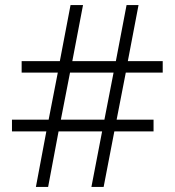

<svg xmlns="http://www.w3.org/2000/svg" viewBox="-20 -734 686 754"><path d="M474 -449H619V-494H482L524 -714H477L435 -494H264L306 -714H257L215 -494H65V-449H207L171 -264H27V-218H162L121 0H169L210 -218H381L339 0H387L429 -218H583V-264H438ZM219 -264 255 -449H426L390 -264Z"/></svg>

Font: Noto Sans Ethiopic Light
Style: Regular
Weight: 300
Designer: Monotype Design Team
Foundry: Monotype Imaging Inc.
Version: Version 2.102